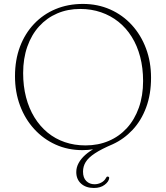

<svg xmlns="http://www.w3.org/2000/svg" viewBox="-20 -732 826 954"><path d="M392 -712.5Q465.5 -712.5 527.5 -685Q589.5 -657.5 635 -607.8Q680.5 -558 705.5 -491.2Q730.5 -424.5 730.5 -345.5Q730.5 -263.5 706.2 -198.2Q682 -133 639 -87Q596 -41 540.5 -15.5Q484 8.5 451.8 29.8Q419.5 51 406 72.8Q392.5 94.5 392.5 121Q392.5 151.5 408.8 167.5Q425 183.5 449.5 183.5Q467.5 183.5 483.2 175.2Q499 167 507 151.5Q509 147.5 510.8 146.2Q512.5 145 516 145.5Q518.5 145.5 520.8 147.5Q523 149.5 522.5 153.5Q520.5 170.5 500 186.2Q479.5 202 446.5 202Q407 202 383 180.5Q359 159 359 123Q359 99.5 370.8 78Q382.5 56.5 404.2 37.2Q426 18 456.5 2V8Q432.5 11.5 417.8 12.8Q403 14 390 14Q317.5 14 256.5 -13.5Q195.5 -41 150 -90.8Q104.5 -140.5 79.5 -207.5Q54.5 -274.5 54.5 -353.5Q54.5 -434 79.2 -499.8Q104 -565.5 149.2 -613.2Q194.5 -661 256.2 -686.8Q318 -712.5 392 -712.5ZM691 -329.5Q691 -394 676.5 -449.5Q662 -505 634.5 -549Q607 -593 568.5 -623.8Q530 -654.5 482 -671Q434 -687.5 378.5 -687.5Q316 -687.5 264.2 -665.2Q212.5 -643 174.5 -601.2Q136.5 -559.5 115.8 -500.5Q95 -441.5 95 -369Q95 -304 109.5 -248.5Q124 -193 151.2 -148.8Q178.5 -104.5 216.5 -73.2Q254.5 -42 302 -25.8Q349.5 -9.5 405 -9.5Q468 -9.5 520.2 -31.8Q572.5 -54 610.8 -96Q649 -138 670 -197.2Q691 -256.5 691 -329.5Z"/></svg>

Font: Fraunces Thin
Style: Regular
Weight: 250
Version: Version 1.000;[b76b70a41]